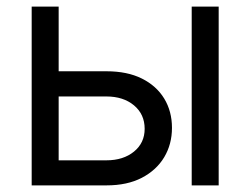

<svg xmlns="http://www.w3.org/2000/svg" viewBox="-20 -560 756 580"><path d="M144 -344.7H301.8Q364.3 -344.7 408.4 -322.8Q452.6 -300.8 476.1 -262.2Q499.5 -223.6 499.5 -173.8Q499.5 -124.5 476.1 -85.2Q452.6 -45.9 408.4 -22.9Q364.3 0 301.8 0H75.7V-540H157.2V-75.7H301.3Q352.5 -75.7 384.8 -102.1Q417 -128.4 417 -170.9Q417 -214.8 384.8 -241.7Q352.5 -268.6 301.3 -268.6H144ZM559.1 0V-540H640.6V0Z"/></svg>

Font: V-Inter
Style: Regular-375
Weight: 375
Designer: Rasmus Andersson
Foundry: rsms
Version: Version 4.000;git-4146feb